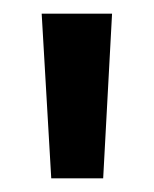

<svg xmlns="http://www.w3.org/2000/svg" viewBox="-20 -732 225 281"><path d="M144 -712 131 -471H55L41 -712Z"/></svg>

Font: Karla Tamil Upright
Style: Bold
Weight: 700
Designer: Jonathan Pinhorn
Foundry: Jonathan Pinhorn
Version: Version 1.001